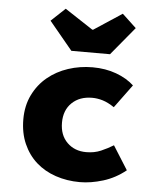

<svg xmlns="http://www.w3.org/2000/svg" viewBox="-54 -812 709 871"><g transform="rotate(5 300.0 -377.0)"><path d="M342 12Q283 12 231.5 -5.5Q180 -23 142.5 -56.5Q105 -90 83.5 -139Q62 -188 62 -250Q62 -312 86 -361Q110 -410 150.5 -443.5Q191 -477 244 -494.5Q297 -512 355 -512Q414 -512 463 -494Q512 -476 544 -446L466 -340Q438 -359 413.5 -366.5Q389 -374 365 -374Q308 -374 273 -340.5Q238 -307 238 -250Q238 -193 272 -159.5Q306 -126 359 -126Q396 -126 426 -139Q456 -152 482 -168L550 -60Q503 -22 447.5 -5Q392 12 342 12ZM252 -578 146 -706 210 -766 338 -682H342L470 -766L534 -706L428 -578Z"/></g></svg>

Font: Source Code Pro Black
Style: Regular
Weight: 900
Monospace: yes
Designer: Paul D. Hunt, Teo Tuominen
Foundry: Adobe Systems Incorporated
Version: Version 2.030;PS 1.000;hotconv 16.6.51;makeotf.lib2.5.65220